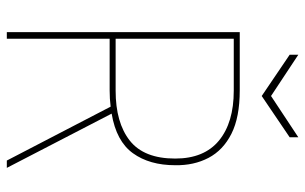

<svg xmlns="http://www.w3.org/2000/svg" viewBox="-190 -726 916 577"><g transform="rotate(90 268.5 -438.0)"><path d="M77 0V-700H252Q333 -700 382.5 -675Q432 -650 455 -606Q478 -562 477 -506Q477 -429 441 -379Q405 -329 322 -315L485 0H463L301 -312Q278 -309 252 -309H97V0ZM97 -327H253Q349 -327 403 -369.5Q457 -412 457 -506Q457 -593 403 -637.5Q349 -682 253 -682H97ZM269 -766 145 -850V-876L269 -794L393 -876V-850Z"/></g></svg>

Font: DM Sans Thin
Style: Regular
Weight: 100
Designer: Colophon Foundry, Jonny Pinhorn
Foundry: Colophon Foundry
Version: Version 4.004; ttfautohint (v1.8.4.7-5d5b)